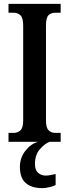

<svg xmlns="http://www.w3.org/2000/svg" viewBox="-20 -734 357 994"><path d="M24 0V-46H52Q71 -46 85.5 -59Q100 -72 100 -110V-602Q100 -642 85.5 -655Q71 -668 52 -668H24V-714H294V-668H266Q244 -668 231 -655Q218 -642 218 -601V-110Q218 -73 231.5 -59.5Q245 -46 266 -46H294V0ZM200 240Q143 240 113 213.5Q83 187 83 130Q83 83 111.5 46.5Q140 10 178 0H237Q211 10 186 39Q161 68 161 115Q161 146 177 160.5Q193 175 217 175Q228 175 240.5 172.5Q253 170 268 167V224Q255 231 234 235.5Q213 240 200 240Z"/></svg>

Font: Noto Serif Tamil ExtraCondensed SemiBold
Style: Italic
Weight: 600
Width: 2
Italic angle: -12°
Designer: Indian Type Foundry, Tom Grace, and the Monotype Design Team
Foundry: Monotype Imaging Inc.
Version: Version 2.003; ttfautohint (v1.8.4.7-5d5b)